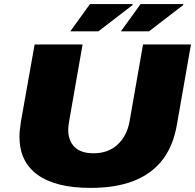

<svg xmlns="http://www.w3.org/2000/svg" viewBox="-20 -905 952 937"><path d="M422 12Q253 12 164 -51.5Q75 -115 75 -238Q75 -255 77 -273Q79 -291 82 -311L149 -688H383L317 -311Q315 -301 314 -291.5Q313 -282 313 -272Q313 -218 344 -187.5Q375 -157 436 -157Q508 -157 553.5 -199Q599 -241 612 -311L678 -688H912L843 -295Q825 -191 771.5 -123Q718 -55 631 -21.5Q544 12 422 12ZM570 -752 666 -885H874L875 -881L707 -752ZM323 -752 419 -885H626L628 -881L460 -752Z"/></svg>

Font: Archivo SemiExpanded Black
Style: Italic
Weight: 900
Width: 6
Italic angle: -10°
Designer: Hector Gatti
Foundry: Omnibus-Type
Version: Version 2.001